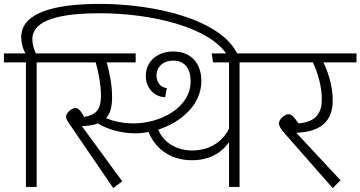

<svg xmlns="http://www.w3.org/2000/svg" viewBox="-36 -959 1849 985"><path d="M475 -939C246 -939 73 -895 73 -769C73 -739 80 -710 95 -685H-16V-639H97V0H152V-639H245V-685H148C138 -707 130 -730 130 -758C130 -859 278 -891 477 -891C735 -891 1047 -822 1135 -668L1182 -682C1098 -858 763 -939 475 -939Z M1332 -685H1050L1057 -639H1139V-299C1106 -232 1039 -187 949 -187C870 -187 802 -228 776 -294C893 -332 997 -421 997 -544C997 -631 947 -695 853 -695C769 -695 712 -642 712 -570C712 -508 754 -463 811 -460L820 -507C790 -510 767 -534 767 -572C767 -615 800 -648 853 -648C916 -648 942 -601 942 -543C942 -403 782 -326 650 -326C593 -326 546 -337 508 -353C532 -379 539 -416 539 -462C539 -517 528 -583 511 -639H660V-685H221V-639H455C471 -584 482 -518 482 -469C482 -400 461 -371 396 -359C378 -392 365 -405 350 -405C333 -405 303 -382 303 -359C303 -349 310 -338 321 -322L545 6L591 -29L384 -312C418 -313 444 -317 466 -326C515 -295 588 -275 657 -275C679 -275 702 -277 726 -282C768 -180 856 -137 949 -137C1031 -137 1097 -169 1139 -230V0H1193V-639H1332Z M1793 -685H1299V-639H1569C1595 -585 1615 -514 1615 -449C1615 -382 1587 -333 1495 -326C1474 -357 1461 -373 1444 -373C1427 -373 1395 -350 1395 -325C1395 -315 1401 -302 1423 -276L1671 6L1711 -34L1484 -278C1613 -282 1671 -341 1671 -444C1671 -512 1651 -582 1623 -639H1793Z"/></svg>

Font: FiraGO Light
Style: Regular
Weight: 300
Designer: bBox Type
Foundry: bBox Type GmbH
Version: Version 1.001;PS 001.001;hotconv 1.0.88;makeotf.lib2.5.64775